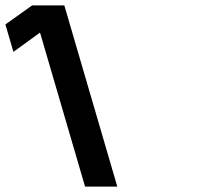

<svg xmlns="http://www.w3.org/2000/svg" viewBox="-272 -687 748 707"><path d="M41.2 0H159.9L-35.1 -667H-153.8L-252.1 -597L-222.6 -496L-124.6 -567Z"/></svg>

Font: Din Kursivschrift
Style: BreitLeft
Weight: 400
Version: Version 1.089